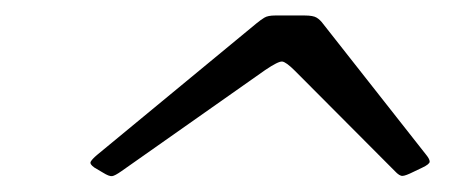

<svg xmlns="http://www.w3.org/2000/svg" viewBox="-20 -790 585 248"><path d="M322.5 -699.5 137 -569Q128.5 -563 124.8 -562.5Q121 -562 113 -567L102 -573.5Q95.5 -578 97.2 -581.2Q99 -584.5 105.5 -590L311.5 -760Q317 -764.5 321.5 -767.2Q326 -770 335.5 -770H373.5Q384.5 -770 389 -767.2Q393.5 -764.5 397.5 -759L530.5 -590Q535 -584.5 535 -581.2Q535 -578 525.5 -573.5L514 -568Q504 -563 500 -562.8Q496 -562.5 490 -569L361 -698.5Q349.5 -710 344.5 -710.5Q339.5 -711 322.5 -699.5Z"/></svg>

Font: Besley* Condensed
Style: Italic
Weight: 400
Width: 3
Italic angle: -13°
Designer: Owen Earl
Foundry: indestructible type*
Version: Version 3.000; ttfautohint (v1.8.3)